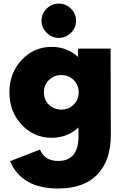

<svg xmlns="http://www.w3.org/2000/svg" viewBox="-20 -778 722 1098"><path d="M385.6 -590.6Q356.2 -561.2 316.2 -561.2Q276.2 -561.2 246.9 -590.6Q217.5 -620 217.5 -660Q217.5 -700 246.9 -728.8Q276.2 -757.5 316.2 -757.5Q356.2 -757.5 385.6 -728.8Q415 -700 415 -660Q415 -620 385.6 -590.6ZM612.5 -500 613.8 -7.5Q613.8 141.2 536.2 220.6Q458.8 300 312.5 300Q103.8 300 37.5 143.8L208.8 77.5Q235 142.5 312.5 142.5Q428.8 142.5 428.8 2.5V-48.8Q363.8 10 276.2 10Q173.8 10 103.8 -65Q33.8 -140 33.8 -250Q33.8 -360 103.8 -435Q173.8 -510 276.2 -510Q362.5 -510 426.2 -452.5V-500ZM331.2 -151.2Q372.5 -151.2 401.2 -179.4Q430 -207.5 430 -250Q430 -292.5 401.2 -320.6Q372.5 -348.8 331.2 -348.8Q288.8 -348.8 260 -320.6Q231.2 -292.5 231.2 -250Q231.2 -207.5 260 -179.4Q288.8 -151.2 331.2 -151.2Z"/></svg>

Font: Now Black
Style: Regular
Weight: 900
Designer: Alfredo Marco Pradil
Foundry: Alfredo Marco Pradil
Version: Version 1.002;PS 001.002;hotconv 1.0.88;makeotf.lib2.5.64775